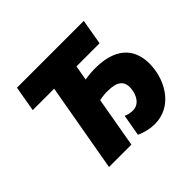

<svg xmlns="http://www.w3.org/2000/svg" viewBox="-166 -898 1109 1109"><g transform="rotate(-45 388.0 -344.0)"><path d="M512 12C648 14 733 -110 739 -246C744 -394 647 -458 507 -460C478 -461 446 -458 413 -453L429 -544H618L645 -700H99L72 -544H247L151 0H334L388 -309C413 -315 439 -317 463 -316C533 -315 566 -289 562 -232C558 -179 529 -132 478 -133C462 -133 439 -138 424 -145L401 -14C439 4 478 12 512 12Z"/></g></svg>

Font: Fixel Display ExtraBold
Style: Italic
Weight: 800
Italic angle: -10°
Designer: AlfaBravo + MacPaw
Foundry: Kyrylo Tkachov, Marchela Mozhyna, Serhii Makarenko, Maria Weinstein, Zakhar Kryvoshyya
Version: Version 1.210;Glyphs 3.2 (3217)